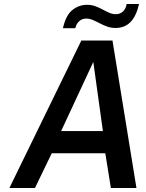

<svg xmlns="http://www.w3.org/2000/svg" viewBox="-20 -941 729 961"><path d="M27 0 387 -738H543L663 0H535L507 -174H239L155 0ZM286 -285H495L447 -631ZM295 -800Q310 -866 343 -891.5Q376 -917 415 -917Q438 -917 457 -910Q476 -903 493.5 -893.5Q511 -884 527 -877Q543 -870 559 -870Q581 -870 595.5 -883.5Q610 -897 614 -921H676Q662 -860 633 -830.5Q604 -801 558 -801Q536 -801 516.5 -808Q497 -815 479 -824.5Q461 -834 444.5 -841Q428 -848 412 -848Q391 -848 376.5 -835Q362 -822 357 -800Z"/></svg>

Font: Exo Thin SemiBold
Style: Italic
Weight: 600
Italic angle: -9°
Version: Version 2.000